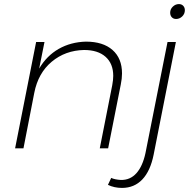

<svg xmlns="http://www.w3.org/2000/svg" viewBox="-20 -727 932 941"><path d="M578 -367Q578 -342 572 -313L510 0H469L530 -309Q535 -336 535 -355Q535 -415 497.5 -448.5Q460 -482 392 -482Q300 -480 233.5 -424.5Q167 -369 148 -272L95 0H54L157 -521H198L172 -391Q209 -454 268 -487.5Q327 -521 401 -523Q485 -523 531.5 -482Q578 -441 578 -367ZM572 155Q618 156 648.5 122Q679 88 693 23L801 -521H842L733 31Q717 111 677.5 152.5Q638 194 578 194Q540 194 509 179L525 145Q542 153 572 155ZM886 -677Q886 -659 873 -646.5Q860 -634 843 -634Q830 -634 822 -642.5Q814 -651 814 -665Q814 -682 827 -694.5Q840 -707 857 -707Q870 -707 878 -698.5Q886 -690 886 -677Z"/></svg>

Font: Gontserrat ExtraLight
Style: Italic
Weight: 275
Italic angle: -11.3°
Designer: Julieta Ulanovsky
Foundry: Julieta Ulanovsky
Version: Version 6.001